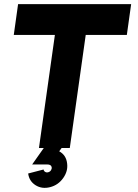

<svg xmlns="http://www.w3.org/2000/svg" viewBox="-20 -720 670 934"><path d="M618 -700 597 -550H397L319.5 0H169.5L247 -550H47L68 -700ZM223.5 190.5Q184 200.5 153 181Q122 161.5 117 124L192 104.5Q193 112 199.5 116Q206 120 214 118Q222.5 116 227.5 109Q232.5 102 231.5 94Q229.5 80 209.5 80H136.5L230 -52.5L290.5 -14.5L268 16Q302 34.5 306.5 75Q311.5 112.5 287.2 146.5Q263 180.5 223.5 190.5Z"/></svg>

Font: Urbanist Black
Style: Italic
Weight: 900
Italic angle: -8°
Designer: Corey Hu
Foundry: Corey Hu
Version: Version 1.330; ttfautohint (v1.8.4.7-5d5b)